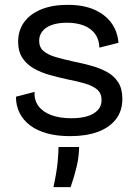

<svg xmlns="http://www.w3.org/2000/svg" viewBox="-20 -550 569 794"><path d="M270 13Q216 13 174.5 1.5Q133 -10 104.5 -31.5Q76 -53 61 -83Q46 -113 46 -150L123 -170Q121 -136 139 -111.5Q157 -87 192 -74Q227 -61 275 -61Q335 -61 367.5 -81Q400 -101 400 -136Q400 -164 382 -179.5Q364 -195 332 -204.5Q300 -214 258 -222Q221 -230 185.5 -240Q150 -250 120.5 -266.5Q91 -283 73 -310Q55 -337 55 -377Q55 -424 79.5 -458Q104 -492 150 -511Q196 -530 260 -530Q324 -530 369 -510.5Q414 -491 440 -456Q466 -421 470 -373L391 -353Q390 -387 373 -410Q356 -433 326.5 -444.5Q297 -456 257 -456Q203 -456 172.5 -436Q142 -416 142 -381Q142 -354 160.5 -338.5Q179 -323 210.5 -314Q242 -305 282 -296Q322 -288 358 -278Q394 -268 423 -252Q452 -236 469 -209.5Q486 -183 486 -141Q486 -91 459 -56.5Q432 -22 384 -4.5Q336 13 270 13ZM201 224Q215 159 218.5 119Q222 79 222 58H307Q307 97 297 139Q287 181 272 224Z"/></svg>

Font: Bricolage Grotesque 16pt
Style: Regular
Weight: 400
Version: Version 1.001;gftools[0.9.33.dev8+g029e19f]